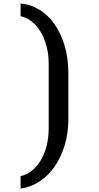

<svg xmlns="http://www.w3.org/2000/svg" viewBox="-20 -888 565 1097"><path d="M97.7 118.2Q131.3 111.3 160.6 88.4Q189.9 65.4 211.7 29.8Q233.4 -5.9 245.8 -53Q258.3 -100.1 258.3 -155.8V-522Q258.3 -577.6 245.8 -624.5Q233.4 -671.4 211.7 -707Q189.9 -742.7 160.6 -765.6Q131.3 -788.6 97.7 -795.4V-867.7Q155.8 -863.3 205.8 -832Q255.9 -800.8 292.5 -748.3Q329.1 -695.8 349.9 -624.5Q370.6 -553.2 370.6 -468.8V-209.5Q370.6 -126.5 349.1 -56.4Q327.6 13.7 290.5 65.9Q253.4 118.2 203.6 150.1Q153.8 182.1 97.7 189.5V118.2Z"/></svg>

Font: Atomic Age
Style: Regular
Weight: 400
Designer: James Grieshaber
Foundry: James Grieshaber
Version: Version 1.008; ttfautohint (v1.4.1) -l 6 -r 46 -G 0 -x 0 -H 